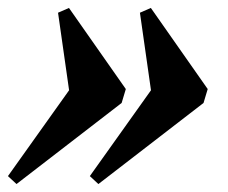

<svg xmlns="http://www.w3.org/2000/svg" viewBox="-42 -474 574 483"><path d="M137 -210.5 104 -442 131.5 -454 274.5 -250 264 -215 -0.5 -11 -22 -31 160 -286.5ZM343 -210.5 310 -442 337.5 -454 480.5 -250 470 -215 205.5 -11 184 -31 366 -286.5Z"/></svg>

Font: Newsreader 36pt ExtraBold
Style: Italic
Weight: 800
Italic angle: -17°
Designer: Hugues Gentile
Foundry: Production Type
Version: Version 1.003